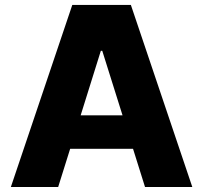

<svg xmlns="http://www.w3.org/2000/svg" viewBox="-20 -747 812 767"><path d="M23.4 0 268.8 -727.3H502.8L748.2 0H559.3L511.4 -152.7H260.3L212.4 0ZM469.5 -286.2 388.5 -544H382.8L302.2 -286.2Z"/></svg>

Font: Inter P Extra Bold
Style: Regular
Weight: 800
Designer: Rasmus Andersson
Foundry: rsms
Version: Version 3.018;git-588b23468